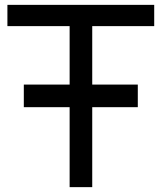

<svg xmlns="http://www.w3.org/2000/svg" viewBox="-20 -770 665 790"><path d="M359.5 -662.5V-422H547V-329H359.5V0H266.5V-329H78V-422H266.5V-662.5H10.5V-750H614.5V-662.5Z"/></svg>

Font: Russisch Sans Medium
Style: Regular
Weight: 500
Width: 4
Designer: Michael Sharanda (font) & Cristiano Sobral (main changes)
Foundry: Michael Sharanda
Version: Version 2.00;September 8, 2020;FontCreator 13.0.0.2681 64-bi